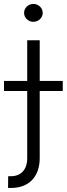

<svg xmlns="http://www.w3.org/2000/svg" viewBox="-54 -750 338 975"><path d="M84.2 -545.5V-339.1H-33.7V-288H84.2V52.9C84.2 111.2 52.9 144.9 1.1 144.9H-12.4L-13.1 204.2C-7.5 204.5 -2.8 204.5 1.8 204.5C94.1 204.5 147.7 146 147.7 52.9V-288H264.6V-339.1H147.7V-545.5ZM115.4 -639.2C141.3 -639.2 163 -659.8 163 -684.7C163 -709.5 141.3 -730.1 115.4 -730.1C89.5 -730.1 68.2 -709.5 68.2 -684.7C68.2 -659.8 89.5 -639.2 115.4 -639.2Z"/></svg>

Font: Karasuma Gothic
Style: Light
Weight: 300
Designer: Rasmus Andersson / Ryoko Nishizuka
Foundry: rsms
Version: Version 1.00